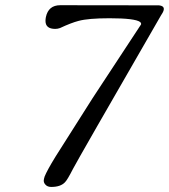

<svg xmlns="http://www.w3.org/2000/svg" viewBox="-20 -721 658 748"><path d="M599.6 -700.2Q618.2 -698.2 618.2 -686Q618.2 -684.1 617.7 -681.6Q615.7 -673.3 606.4 -659.7Q282.7 -98.6 264.6 -63.5Q242.2 -19.5 232.9 -10.7Q215.8 7.3 179.7 7.3Q164.6 7.3 156.7 -2Q150.4 -8.8 150.4 -17.6Q150.4 -21 151.4 -24.4Q152.3 -27.8 153.8 -33.2Q163.6 -57.6 196.3 -110.8L340.3 -337.9L526.4 -621.1Q528.8 -624 529.8 -627V-628.4Q529.8 -631.8 525.9 -635.3Q506.3 -649.9 406.7 -649.9Q324.2 -649.9 286.1 -639.6Q257.8 -632.3 213.9 -611.8Q204.6 -608.4 195.3 -608.4Q157.2 -608.4 157.2 -639.6Q157.2 -646.5 158.7 -654.3Q168.5 -700.7 214.8 -700.7Z"/></svg>

Font: inglobal
Style: Italic
Weight: 400
Italic angle: -12°
Designer: Andrey Kochetov, Denis Davydov, Evgeny Yurtaev
Foundry: inglobal
Version: Version 1.00 September 25, 2014, initial release